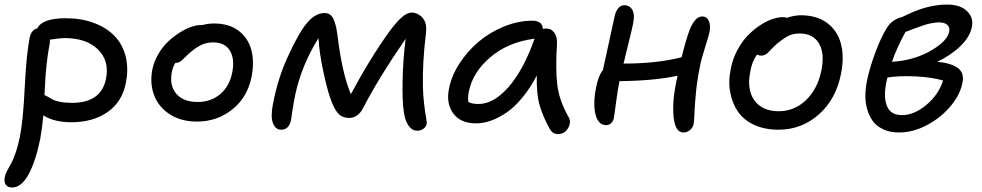

<svg xmlns="http://www.w3.org/2000/svg" viewBox="-45 -561 4305 842"><path d="M8.8 261.2Q-10.3 261.2 -19.3 249.8Q-28.3 238.3 -23.9 214.8Q-21.5 202.6 -13.7 187.5Q-5.9 172.4 2.9 157.5Q11.7 142.6 22.7 111.3Q33.7 80.1 42 40Q56.2 -30.3 63.2 -173.3Q70.3 -316.4 84 -390.1Q90.3 -429.7 119.1 -437Q140.1 -481 244.1 -481Q312 -481 366.9 -460.4Q421.9 -439.9 457.3 -403.3Q492.7 -366.7 506.1 -313.2Q519.5 -259.8 506.8 -196.8Q490.7 -113.8 426.3 -69.3Q361.8 -24.9 269 -24.9Q191.9 -24.9 145 -55.2Q141.1 -8.3 131.8 45.9Q111.3 147.9 79.8 204.6Q48.3 261.2 8.8 261.2ZM171.9 -362.8Q169.4 -349.6 167.2 -336.9Q165 -324.2 163.3 -310.3Q161.6 -296.4 160.4 -286.4Q159.2 -276.4 157.7 -260.7Q156.2 -245.1 155.5 -237.8Q154.8 -230.5 153.8 -213.1Q152.8 -195.8 152.6 -190.7Q152.3 -185.5 151.1 -166.5Q149.9 -147.5 149.9 -144Q155.8 -142.1 166 -136Q176.3 -129.9 186.3 -124.3Q196.3 -118.7 218.8 -114.3Q241.2 -109.9 271 -109.9Q398.9 -109.9 419.9 -215.8Q435.5 -293.9 384.8 -344Q334 -394 238.8 -394Q228.5 -394 217 -392.8Q205.6 -391.6 192.9 -389.6Q180.2 -387.7 173.8 -387.2Q173.8 -370.6 171.9 -362.8Z M818.8 -27.8Q750 -27.8 700.7 -59.1Q651.4 -90.3 631.3 -142.3Q611.3 -194.3 623 -255.9Q630.4 -291.5 649.2 -323.7Q668 -356 691.9 -378.4Q715.8 -400.9 742.4 -417.7Q769 -434.6 793 -442.9Q816.9 -451.2 835 -451.2H842.8Q866.7 -458 894 -458Q958.5 -458 1000.5 -426.8Q1042.5 -395.5 1056.9 -342.8Q1071.3 -290 1058.1 -223.1Q1039.6 -133.3 973.1 -80.6Q906.7 -27.8 818.8 -27.8ZM709 -247.1Q696.8 -187.5 727.5 -150.6Q758.3 -113.8 821.8 -113.8Q879.9 -113.8 920.4 -147.9Q960.9 -182.1 973.1 -241.2Q985.4 -302.2 963.4 -338.6Q941.4 -375 891.1 -375Q861.8 -375 840.3 -365.2Q818.8 -355.5 793.9 -335Q781.2 -324.7 766.8 -310.1Q752.4 -295.4 744.4 -290.3Q736.3 -285.2 724.1 -285.2Q712.9 -267.1 709 -247.1Z M1188 7.8Q1162.6 7.8 1151.9 -21Q1141.1 -49.8 1151.9 -104Q1172.4 -213.4 1213.9 -305.2Q1263.2 -414.6 1300.3 -459.2Q1337.4 -503.9 1378.9 -503.9Q1394 -503.9 1404.8 -494.9Q1415.5 -485.8 1421.6 -467.5Q1427.7 -449.2 1430.4 -435.5Q1433.1 -421.9 1436 -398.9Q1455.6 -238.3 1493.7 -147.9Q1576.2 -302.7 1664.6 -425.8Q1696.8 -468.3 1719.2 -487.1Q1741.7 -505.9 1760.7 -505.9Q1783.7 -505.9 1803.7 -487.8Q1815.9 -475.6 1821 -459.2Q1826.2 -442.9 1822.8 -413.1Q1807.6 -290 1809.6 -182.1Q1810.5 -141.1 1815.2 -103.3Q1819.8 -65.4 1823.5 -44.9Q1827.1 -24.4 1826.7 -19Q1823.7 -5.4 1812.3 3.4Q1800.8 12.2 1784.7 12.2Q1761.7 12.2 1745.8 -11.2Q1730 -34.7 1725.6 -73.2Q1718.8 -115.2 1720.5 -206.8Q1722.2 -298.3 1733.9 -391.1Q1611.8 -213.4 1546.9 -85.9Q1523.9 -43.9 1486.8 -43.9Q1453.6 -43.9 1435.5 -66.2Q1417.5 -88.4 1402.8 -132.8Q1389.2 -171.4 1372.3 -250Q1355.5 -328.6 1351.6 -394Q1276.4 -272.9 1249 -142.1Q1243.2 -113.3 1237.5 -76.4Q1231.9 -39.6 1231 -33.2Q1221.7 7.8 1188 7.8Z M2042 -20Q1974.6 -20 1942.6 -63.7Q1910.6 -107.4 1924.3 -173.8Q1935.1 -228.5 1969.7 -282.2Q2004.4 -335.9 2053.2 -377.4Q2102.1 -418.9 2164.8 -444.6Q2227.5 -470.2 2290 -470.2Q2311.5 -470.2 2323.5 -460.9Q2335.4 -451.7 2335.4 -434.1Q2340.3 -436 2350.1 -436Q2373 -436 2386.2 -417Q2399.4 -397.9 2397.5 -368.2Q2390.6 -253.4 2399.2 -186.8Q2407.7 -120.1 2447.3 -49.8Q2461.9 -26.9 2446.8 0Q2431.6 26.9 2402.3 26.9Q2377.4 26.9 2365.2 2.9Q2335.4 -50.3 2321.3 -100.1Q2307.1 -149.9 2309.1 -230Q2280.3 -174.8 2245.8 -133.1Q2211.4 -91.3 2176.3 -67.4Q2141.1 -43.5 2107.7 -31.7Q2074.2 -20 2042 -20ZM2011.2 -160.2Q2005.4 -132.8 2009.3 -113.8Q2023.9 -105 2054.2 -105Q2120.1 -105 2185.5 -179.7Q2251 -254.4 2299.3 -391.1H2297.4Q2184.1 -376.5 2106.2 -310.8Q2028.3 -245.1 2011.2 -160.2Z M2613.3 -12.2Q2578.6 -12.2 2566.7 -58.8Q2554.7 -105.5 2569.3 -178.2Q2579.1 -229.5 2599.1 -253.9Q2646.5 -470.2 2649.4 -484.9Q2653.8 -508.8 2665 -523.4Q2676.3 -538.1 2692.4 -538.1Q2716.8 -538.1 2728.3 -517.3Q2739.7 -496.6 2731.4 -457Q2726.6 -433.1 2710.2 -367.4Q2693.8 -301.8 2689.5 -282.2H2691.4Q2836.9 -282.2 2944.3 -310.1Q2964.8 -393.6 2981.4 -435.1Q3004.4 -488.8 3034.2 -488.8Q3055.2 -488.8 3063.7 -468.8Q3072.3 -448.7 3066.4 -419.9Q3062.5 -401.4 3046.1 -350.3Q3029.8 -299.3 3024.4 -269Q3012.7 -212.4 3007.3 -157.5Q3002 -102.5 3000.5 -65.4Q2999 -28.3 2997.1 -18.1Q2994.1 -2 2981.2 9Q2968.3 20 2952.1 20Q2916.5 20 2909.2 -46.4Q2901.9 -112.8 2921.4 -205.1Q2925.3 -220.2 2926.3 -229Q2827.1 -207 2671.4 -205.1Q2663.1 -162.6 2656 -107.2Q2648.9 -51.8 2647.5 -44.9Q2644.5 -30.3 2635.3 -21.2Q2626 -12.2 2613.3 -12.2Z M3369.1 7.8Q3309.6 7.8 3263.9 -12.7Q3218.3 -33.2 3192.6 -69.3Q3167 -105.5 3157.5 -154.8Q3147.9 -204.1 3160.2 -261.2Q3168.5 -303.7 3188.5 -341.1Q3208.5 -378.4 3233.4 -404.3Q3258.3 -430.2 3286.9 -449.2Q3315.4 -468.3 3341.3 -477.1Q3367.2 -485.8 3388.2 -485.8Q3398.9 -485.8 3406.2 -482.9Q3439 -494.1 3466.3 -494.1Q3536.1 -494.1 3581.5 -460.9Q3627 -427.7 3642.6 -369.9Q3658.2 -312 3643.1 -236.8Q3621.6 -126.5 3546.1 -59.3Q3470.7 7.8 3369.1 7.8ZM3245.1 -246.1Q3229.5 -167.5 3263.7 -120.4Q3297.9 -73.2 3370.1 -73.2Q3438.5 -73.2 3489.5 -121.8Q3540.5 -170.4 3557.1 -252Q3572.3 -326.7 3546.6 -370.4Q3521 -414.1 3461.9 -414.1Q3433.1 -414.1 3412.8 -403.8Q3392.6 -393.6 3363.3 -370.1Q3352.1 -360.4 3340.8 -348.6Q3329.6 -336.9 3324 -331.1Q3318.4 -325.2 3310.3 -321Q3302.2 -316.9 3293 -316.9Q3283.2 -316.9 3274.9 -321.8Q3252 -290 3245.1 -246.1Z M3897.9 20Q3857.9 20 3828.4 6.1Q3798.8 -7.8 3782.5 -30.3Q3766.1 -52.7 3757.8 -82.5Q3749.5 -112.3 3750 -143.3Q3750.5 -174.3 3756.8 -206.1Q3769 -264.6 3793.9 -331.3Q3818.8 -397.9 3843.8 -438Q3854.5 -456.5 3872.6 -469.2Q3890.6 -481.9 3909.7 -485.8Q3930.2 -496.1 3939.9 -500Q4027.8 -541 4108.9 -541Q4165.5 -541 4195.6 -512.5Q4225.6 -483.9 4216.8 -441.9Q4208 -398.4 4166.5 -358.4Q4125 -318.4 4064.9 -290Q4124 -284.7 4153.6 -264.2Q4183.1 -243.7 4176.8 -204.1Q4168.9 -151.4 4127 -99.4Q4085 -47.4 4022.5 -13.7Q3960 20 3897.9 20ZM4072.8 -462.9Q4062.5 -462.9 4050.3 -460.9Q4038.1 -459 4029.1 -457Q4020 -455.1 4003.7 -449.5Q3987.3 -443.8 3980.2 -441.4Q3973.1 -439 3952.4 -431.2Q3931.6 -423.3 3925.8 -420.9Q3886.2 -348.1 3866.7 -290Q3960.4 -295.4 4034.7 -337.4Q4108.9 -379.4 4117.7 -421.9Q4121.1 -441.9 4108.9 -452.4Q4096.7 -462.9 4072.8 -462.9ZM3840.8 -193.8Q3829.1 -130.9 3845.7 -93.5Q3862.3 -56.2 3910.6 -56.2Q3963.9 -56.2 4017.3 -100.8Q4070.8 -145.5 4090.8 -208Q4042.5 -222.2 3972.4 -225.8Q3902.3 -229.5 3846.7 -221.2Q3844.7 -213.4 3840.8 -193.8Z"/></svg>

Font: Shantell Sans Irregular
Style: Italic
Weight: 400
Italic angle: -11.31°
Designer: Stephen Nixon, Anya Danilova, Shantell Martin
Foundry: Arrow Type
Version: Version 1.006;[9816181b4]